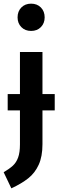

<svg xmlns="http://www.w3.org/2000/svg" viewBox="-31 -813 326 1049"><path d="M268 -210H201V-25Q201 42 180.5 87Q160 132 123.5 161Q87 190 31 216L-11 128Q21 109 39.5 92Q58 75 68 47.5Q78 20 78 -24V-210H11V-299H78V-529H201V-299H268ZM213 -718Q213 -686 192.5 -665Q172 -644 139 -644Q106 -644 85.5 -665Q65 -686 65 -718Q65 -751 85.5 -772Q106 -793 139 -793Q172 -793 192.5 -772Q213 -751 213 -718Z"/></svg>

Font: Fira Sans Extra Condensed Medium
Style: Regular
Weight: 500
Width: 1
Designer: Carrois Corporate & Edenspiekermann AG
Foundry: Carrois Corporate GbR & Edenspiekermann AG
Version: Version 4.203